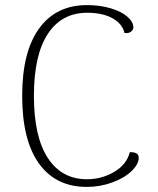

<svg xmlns="http://www.w3.org/2000/svg" viewBox="-20 -721 621 753"><path d="M67 -345Q67 -518 133.5 -609.5Q200 -701 321 -701Q372 -701 414 -688.5Q456 -676 479.5 -655.5Q503 -635 503 -614Q503 -603 492.5 -596Q482 -589 468 -592Q460 -628 421 -649.5Q382 -671 322 -671Q222 -671 167.5 -588Q113 -505 113 -345Q113 -185 167.5 -101.5Q222 -18 321 -18Q379 -18 428 -47Q477 -76 489 -124Q504 -125 514 -120Q524 -115 524 -102Q524 -77 496 -50Q468 -23 420.5 -5.5Q373 12 320 12Q199 12 133 -79.5Q67 -171 67 -345Z"/></svg>

Font: Arima Madurai ExtraLight
Style: Regular
Weight: 275
Designer: Joana Correia and Natanael Gama
Foundry: NDISCOVER
Version: Version 1.020